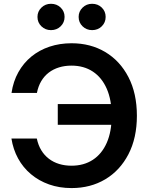

<svg xmlns="http://www.w3.org/2000/svg" viewBox="-20 -962 770 993"><path d="M350.1 10.7Q287.1 10.7 233.9 -8.1Q180.7 -26.9 139.9 -61.3Q99.1 -95.7 73.5 -142.6Q47.9 -189.5 39.1 -245.6H170.4Q177.7 -210.9 193.6 -184.8Q209.5 -158.7 232.9 -140.9Q256.3 -123 285.9 -114Q315.4 -105 349.6 -105Q413.6 -105 460.2 -135.5Q506.8 -166 532.2 -223.6Q557.6 -281.2 557.6 -363.3Q557.6 -444.8 532.2 -502.9Q506.8 -561 460.2 -591.8Q413.6 -622.6 349.6 -622.6Q314.9 -622.6 285.4 -613.5Q255.9 -604.5 232.4 -586.7Q209 -568.8 193.4 -542.5Q177.7 -516.1 170.9 -481.4H39.6Q48.3 -541 75 -588.6Q101.6 -636.2 142.6 -669.7Q183.6 -703.1 236.3 -720.7Q289.1 -738.3 350.1 -738.3Q448.2 -738.3 524.4 -692.9Q600.6 -647.5 644.3 -563.2Q688 -479 688 -363.3Q688 -248.5 644.3 -164.3Q600.6 -80.1 524.4 -34.7Q448.2 10.7 350.1 10.7ZM278.8 -316.4V-423.8H585V-316.4ZM456.5 -806.2Q427.2 -806.2 407 -825.9Q386.7 -845.7 386.7 -874.5Q386.7 -902.8 407 -922.6Q427.2 -942.4 456.5 -942.4Q486.3 -942.4 506.3 -922.9Q526.4 -903.3 526.4 -874.5Q526.4 -845.7 506.3 -825.9Q486.3 -806.2 456.5 -806.2ZM243.7 -806.2Q214.4 -806.2 194.1 -825.9Q173.8 -845.7 173.8 -874.5Q173.8 -902.8 194.1 -922.6Q214.4 -942.4 243.7 -942.4Q273.4 -942.4 293.7 -922.9Q314 -903.3 314 -874.5Q314 -845.7 293.7 -825.9Q273.4 -806.2 243.7 -806.2Z"/></svg>

Font: Inter 24pt SemiBold
Style: Regular
Weight: 600
Designer: Rasmus Andersson
Foundry: rsms
Version: Version 4.001;git-66647c0bb